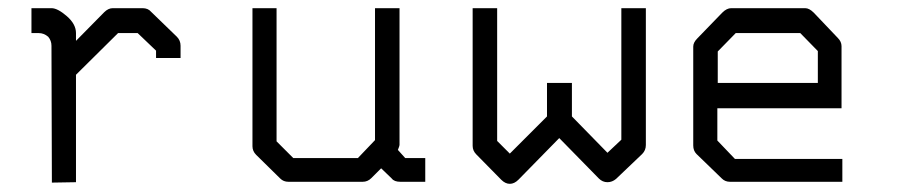

<svg xmlns="http://www.w3.org/2000/svg" viewBox="-20 -496 2200 470"><path d="M166 -313V-50L107 -49L106 -384Q106 -396.5 98 -406Q87.5 -415 75 -415H57V-476H106Q121 -476 143.5 -456.5Q166 -437 166 -415V-396L235 -466Q245 -476 256 -476H329Q342.5 -476 350 -467L413 -406Q422 -397 422 -384V-354H362V-372L317 -415H269Z M913 -84 889 -60Q880 -51 868 -51H686Q674 -51 666 -59L607 -117Q598 -126 598 -138V-476H657V-150L698 -109H856L898 -153V-476H958V-141Q958 -139 954 -129L972 -109H1021V-51H960Q945 -51 939 -59Z M1380 -211 1467 -122 1501 -154V-476H1561V-141Q1561 -128 1552 -119L1488 -58Q1478.5 -50 1467 -50Q1455 -50 1446 -59L1349 -158L1249 -56Q1239 -46 1228 -46Q1217 -46 1207 -56L1146 -118Q1137 -127 1137 -139V-476H1197V-151L1228 -120L1319 -211V-293H1380Z M1736 -231V-152L1779 -107H2042V-51H1767Q1755 -51 1747 -59L1685 -119Q1677 -127 1677 -140V-382Q1677 -392 1687 -402L1748 -465Q1759 -476 1770 -476H1951Q1961 -476 1972 -465L2031 -403Q2040 -394 2040 -383V-231ZM1737 -293H1982V-371L1939 -415H1781L1737 -370Z"/></svg>

Font: ibm3270
Style: Regular
Weight: 400
Monospace: yes
Version: Version 2.0.3